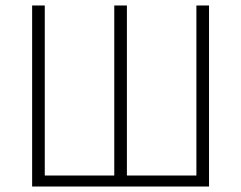

<svg xmlns="http://www.w3.org/2000/svg" viewBox="-20 -679 878 699"><path d="M97 0V-659H143V-40H396V-659H442V-40H695V-659H741V0Z"/></svg>

Font: CV Source Sans Light
Style: Regular
Weight: 300
Designer: Paul D. Hunt
Foundry: Adobe Systems Incorporated
Version: Version 3.001